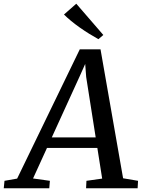

<svg xmlns="http://www.w3.org/2000/svg" viewBox="-86 -1013 767 1033"><path d="M-65.8 0 -61.8 -40.2 6.2 -52.1 343.3 -747.7H454.8L576.3 -53.8L656.7 -40.2L654.4 0H377.1L379.1 -40.2L463.7 -52.1L377.6 -599.2L368.9 -716L391.7 -712.2L344.8 -607.1L91.8 -52.8L182.4 -40.2L179.1 0ZM137.6 -217.2 163.5 -273.9H459.1L467.6 -217.2ZM443.4 -802.2Q419.9 -815.2 394.1 -831.2Q368.4 -847.2 343.2 -864.9Q318.1 -882.6 296.3 -900.6Q274.4 -918.6 258.2 -934.9L324.4 -993L469.9 -824.8Z"/></svg>

Font: Merriweather 7pt Light
Style: Italic
Weight: 300
Italic angle: -7.8°
Designer: Eben Sorkin
Foundry: Eben Sorkin
Version: Version 2.200;gftools[0.9.31]